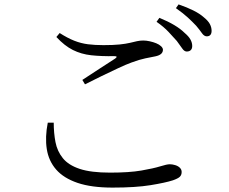

<svg xmlns="http://www.w3.org/2000/svg" viewBox="-20 -837 1040 872"><path d="M828 -603Q817 -603 807.5 -617Q798 -631 783 -651Q767 -669 745.5 -692Q724 -715 691 -738L704 -756Q743 -740 771.5 -723Q800 -706 818 -688Q837 -672 845 -657.5Q853 -643 853 -628Q853 -616 846.5 -609.5Q840 -603 828 -603ZM491 15Q395 15 332 -6.5Q269 -28 235 -67Q201 -106 192.5 -160Q184 -214 197 -280H224Q224 -233 232 -191.5Q240 -150 265.5 -118.5Q291 -87 342 -70Q393 -53 480 -53Q567 -53 622 -62.5Q677 -72 707.5 -81.5Q738 -91 751 -91Q763 -91 776 -87Q789 -83 797 -75Q805 -67 805 -56Q805 -42 796.5 -34Q788 -26 765 -18Q731 -7 663.5 4Q596 15 491 15ZM354 -474Q391 -499 433.5 -526Q476 -553 503 -571Q518 -582 499 -582Q440 -581 394.5 -586Q349 -591 311 -610Q273 -629 236 -669L251 -687Q287 -664 317.5 -652Q348 -640 379.5 -636Q411 -632 450 -632Q494 -632 523 -635Q552 -638 570.5 -642.5Q589 -647 602.5 -650Q616 -653 631 -653Q644 -653 660 -649.5Q676 -646 689.5 -640.5Q703 -635 711.5 -627Q720 -619 720 -611Q720 -588 685 -581Q665 -577 640 -572Q615 -567 577 -553Q552 -544 516 -527Q480 -510 440.5 -491Q401 -472 366 -454ZM919 -672Q907 -672 897 -686.5Q887 -701 871 -720Q854 -738 833.5 -757Q813 -776 779 -800L791 -817Q829 -804 858 -789.5Q887 -775 905 -759Q925 -743 933 -728Q941 -713 941 -697Q941 -685 935.5 -678.5Q930 -672 919 -672Z"/></svg>

Font: Noto Serif JP ExtraLight
Style: Regular
Weight: 400
Version: Version 2.003-H1;hotconv 1.1.1;makeotfexe 2.6.0